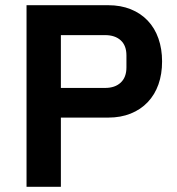

<svg xmlns="http://www.w3.org/2000/svg" viewBox="-20 -718 681 738"><path d="M82 0V-698H396Q444 -698 482.5 -682.5Q521 -667 548 -638.5Q575 -610 589 -570Q603 -530 603 -482Q603 -433 589 -393.5Q575 -354 548 -325.5Q521 -297 482.5 -281.5Q444 -266 396 -266H214V0ZM214 -380H384Q422 -380 444 -400.5Q466 -421 466 -459V-505Q466 -543 444 -563Q422 -583 384 -583H214Z"/></svg>

Font: IBMPlexSans-SemiBold
Style: Regular
Weight: 600
Designer: Mike Abbink, Paul van der Laan, Pieter van Rosmalen
Foundry: Bold Monday
Version: Version 3.1